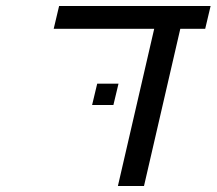

<svg xmlns="http://www.w3.org/2000/svg" viewBox="-20 -620 722 640"><path d="M581 -524 460 0H373L494 -524H159L177 -600H682L664 -524ZM304 -341H375L358 -270H287Z"/></svg>

Font: Miedinger
Style: Italic
Weight: 400
Italic angle: -13°
Version: Version 001.000